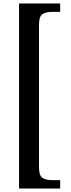

<svg xmlns="http://www.w3.org/2000/svg" viewBox="-20 -819 404 1098"><path d="M89 -799H324V-751H274Q243 -751 223 -738Q203 -725 203 -678V138Q203 185 223 198Q243 211 274 211H324V259H89Z"/></svg>

Font: Noto Serif Sinhala SemiCondensed SemiBold
Style: Regular
Weight: 600
Width: 4
Designer: Jelle Bosma - Monotype Design Team
Foundry: Monotype Imaging Inc.
Version: Version 2.007; ttfautohint (v1.8.4.7-5d5b)